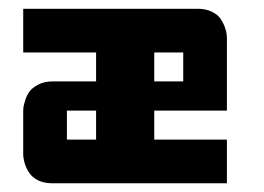

<svg xmlns="http://www.w3.org/2000/svg" viewBox="-20 -420 606 440"><path d="M33.2 -399.9H299.8H433.1Q451.7 -399.9 465.6 -393.1Q479.5 -386.2 485.8 -376.5Q492.2 -366.7 495.6 -356.9Q499 -347.2 499.5 -340.3L500 -333.5V-166.5H333.5V-100.1H500V0H299.8H100.1Q50.3 0 36.6 -45.9Q33.2 -57.6 33.2 -66.9V-166.5Q33.2 -169.4 33.7 -173.8Q34.2 -178.2 37.6 -189.7Q41 -201.2 47.4 -210Q53.7 -218.8 67.6 -226.1Q81.5 -233.4 100.1 -233.4H200.2V-299.8H33.2ZM200.2 -166.5H133.3V-100.1H200.2ZM333.5 -233.4H399.9V-299.8H333.5Z"/></svg>

Font: Malkor
Style: Bold
Weight: 700
Version: Version 1.3